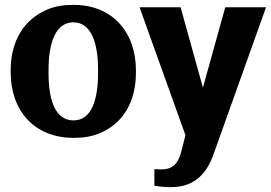

<svg xmlns="http://www.w3.org/2000/svg" viewBox="-20 -558 1116 791"><path d="M24 -259C24 -220 30 -186 41 -153C74 -59 155 10 283 10C324 10 361 4 393 -10C484 -49 540 -135 540 -259V-269C540 -308 534 -342 523 -375C490 -469 410 -538 282 -538C241 -538 205 -532 173 -518C82 -479 24 -393 24 -269ZM180 -257V-271C180 -379 208 -466 282 -466C356 -466 384 -381 384 -271V-257C384 -147 357 -62 283 -62C207 -62 180 -146 180 -257ZM555 -528 744 -1 729 58C716 116 692 140 644 140C638 140 631 139 623 139H616V207C637 211 659 213 685 213C789 213 836 147 861 74L1076 -528H908L816 -197L724 -528Z"/></svg>

Font: Aerodynamic
Style: Bd
Weight: 500
Designer: Google
Version: Version 2.000980; 2014